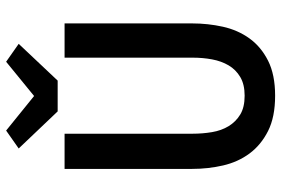

<svg xmlns="http://www.w3.org/2000/svg" viewBox="-162 -722 896 611"><g transform="rotate(-90 285.5 -416.0)"><path d="M54 -658H166V-250Q166 -219 171 -189Q176 -159 190 -136Q204 -113 227 -99Q250 -85 287 -85Q323 -85 346.5 -99Q370 -113 383.5 -136Q397 -159 402.5 -188.5Q408 -218 408 -250V-658H517V-252Q517 -202 506.5 -154.5Q496 -107 469.5 -70Q443 -33 398.5 -10.5Q354 12 287 12Q219 12 174.5 -10.5Q130 -33 103 -69.5Q76 -106 65 -153.5Q54 -201 54 -252ZM286 -755 395 -844 452 -804 335 -680H237L119 -804L176 -844Z"/></g></svg>

Font: Codetta
Style: Bold
Weight: 700
Designer: Ulrich Proeller
Foundry: PROSA GmbH
Version: Version 2.00;September 29, 2018;FontCreator 11.5.0.2427 64-b